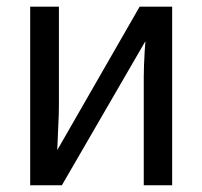

<svg xmlns="http://www.w3.org/2000/svg" viewBox="-20 -548 599 568"><path d="M410.2 -426.3 163.1 0H69.3V-528.3H154.3V-239.3Q154.3 -208 152.3 -172.9Q150.4 -137.7 149.4 -104L393.1 -528.3H489.3V0H405.3V-322.3Q405.3 -334 406 -354.7Q406.7 -375.5 408 -396Q409.2 -416.5 410.2 -426.3Z"/></svg>

Font: Arimo Nerd Font
Style: Regular
Weight: 400
Designer: Steve Matteson
Foundry: Monotype Imaging Inc.
Version: Version 1.33;Nerd Fonts 3.2.1